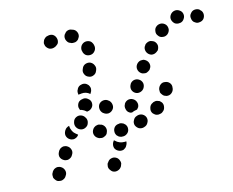

<svg xmlns="http://www.w3.org/2000/svg" viewBox="-70 -667 953 784"><g transform="rotate(-10 407.0 -275.0)"><path d="M375 -11Q373 -16 370 -20Q366 -25 361 -27Q351 -32 340 -28Q330 -25 325 -14L323 -12Q321 -7 321 -2Q320 4 322 9Q324 14 328 18Q331 22 336 25Q346 30 357 26Q368 22 373 12L374 10Q376 5 377 -1Q377 -6 375 -11ZM93 8Q95 13 99 17Q102 21 107 24Q112 26 117 26Q123 27 128 25Q133 23 137 20Q142 16 144 11L145 9Q151 -1 147 -12Q143 -23 133 -28Q128 -31 123 -31Q117 -32 112 -30Q107 -28 103 -25Q99 -21 96 -16L95 -13Q92 -8 92 -3Q92 2 93 8ZM413 -86Q409 -86 406 -85H404Q394 -84 385 -87Q375 -90 367 -97Q366 -98 364 -99Q363 -98 362 -96Q361 -94 360 -92L359 -90Q355 -79 359 -68Q364 -58 375 -54Q380 -52 385 -52Q391 -52 396 -54Q401 -57 404 -60Q408 -64 410 -70L411 -72Q412 -75 413 -79Q413 -83 413 -86ZM147 -56Q152 -53 157 -53Q163 -52 168 -54Q173 -56 177 -59Q182 -63 184 -68L185 -70Q191 -81 187 -91Q183 -102 173 -107Q168 -110 163 -110Q157 -111 152 -109Q147 -107 143 -104Q139 -100 136 -95L135 -92Q130 -82 133 -71Q137 -61 147 -56ZM429 -138Q429 -143 426 -148Q424 -153 419 -156Q415 -160 410 -161Q405 -163 399 -163L397 -162Q385 -161 378 -153Q371 -144 372 -133Q372 -127 375 -122Q377 -117 382 -114Q386 -110 391 -109Q396 -107 402 -108H404Q415 -109 423 -118Q430 -126 429 -138ZM327 -120Q332 -122 336 -126Q340 -130 341 -136Q345 -146 340 -157Q335 -167 324 -171H322Q316 -173 311 -173Q306 -172 301 -170Q296 -167 292 -163Q289 -159 287 -154Q283 -143 288 -133Q293 -123 304 -119L306 -118Q312 -117 317 -117Q323 -117 327 -120ZM512 -167Q508 -177 497 -182Q487 -186 476 -182L474 -181Q463 -177 459 -166Q454 -156 458 -145Q463 -135 473 -130Q484 -126 494 -130L496 -131Q507 -135 511 -146Q516 -156 512 -167ZM187 -135Q192 -132 197 -132Q203 -131 208 -133Q213 -135 217 -138Q222 -142 224 -147Q220 -149 215 -153Q207 -158 202 -166Q201 -168 200 -170Q195 -178 194 -188Q194 -188 194 -189Q188 -187 183 -183Q179 -180 176 -174L175 -172Q170 -161 173 -151Q177 -140 187 -135ZM259 -170Q269 -176 271 -187Q274 -198 268 -208Q267 -209 267 -209Q261 -219 250 -222Q239 -225 229 -219Q219 -213 217 -202Q214 -191 219 -181Q220 -180 221 -178Q227 -169 239 -166Q250 -164 259 -170ZM584 -217Q580 -221 576 -224Q571 -226 565 -227Q560 -228 555 -226Q549 -225 545 -221L543 -220Q534 -213 533 -201Q531 -190 538 -181Q542 -177 547 -174Q551 -171 557 -171Q562 -170 567 -172Q573 -173 577 -176L579 -178Q588 -185 589 -196Q591 -208 584 -217ZM434 -237V-238Q439 -248 450 -252Q461 -255 471 -250Q481 -245 485 -234Q489 -224 484 -213H483Q482 -211 481 -209Q480 -207 478 -206Q473 -205 468 -203L465 -202Q461 -200 457 -198Q454 -198 451 -198Q449 -199 446 -200Q436 -205 433 -216Q429 -227 434 -237ZM332 -256Q326 -247 328 -235Q330 -224 339 -217Q340 -217 341 -216Q350 -210 361 -211Q372 -213 379 -222Q386 -231 384 -242Q382 -254 373 -261Q372 -261 371 -262Q362 -269 350 -267Q339 -265 332 -256ZM267 -287Q268 -288 270 -288Q281 -290 290 -283Q300 -277 302 -266Q304 -254 297 -245Q290 -236 279 -234Q278 -234 278 -234Q277 -233 277 -233Q276 -233 276 -233Q275 -234 274 -235Q266 -241 256 -244Q253 -244 249 -245Q248 -247 247 -250Q246 -252 245 -255Q243 -266 249 -276Q255 -285 267 -287ZM610 -297Q599 -298 591 -290Q583 -282 582 -271Q582 -270 582 -270Q582 -264 583 -259Q585 -254 589 -250Q592 -246 597 -243Q602 -241 607 -240Q619 -239 627 -246Q636 -254 637 -265Q637 -267 637 -269Q638 -281 630 -289Q622 -297 610 -297ZM483 -275Q493 -270 504 -274Q515 -278 520 -288Q525 -299 522 -309Q518 -320 508 -325Q498 -330 487 -327Q476 -323 471 -313V-312Q466 -302 469 -291Q473 -280 483 -275ZM302 -302Q303 -303 303 -304Q304 -304 304 -305L305 -308Q308 -313 308 -318Q309 -324 307 -329Q305 -334 302 -338Q298 -342 293 -345Q283 -350 272 -346Q261 -343 256 -333L255 -330Q252 -325 252 -319Q252 -313 254 -307Q258 -309 262 -309Q264 -310 266 -310Q276 -312 285 -310Q294 -308 302 -302ZM521 -350Q526 -347 531 -347Q537 -346 542 -347Q547 -349 551 -352Q556 -355 559 -360V-361Q565 -370 562 -381Q559 -392 549 -398Q544 -401 539 -402Q533 -402 528 -401Q523 -400 518 -396Q514 -393 511 -388Q505 -378 508 -367Q511 -356 521 -350ZM307 -373Q317 -369 327 -374Q338 -379 341 -390L342 -393Q346 -404 340 -414Q335 -424 324 -428Q314 -431 303 -426Q293 -421 290 -410L289 -407Q285 -396 291 -386Q296 -376 307 -373ZM564 -422Q568 -419 574 -417Q579 -416 584 -417Q590 -418 594 -421Q599 -424 602 -428H603Q609 -438 608 -449Q606 -460 597 -467Q592 -470 587 -471Q582 -473 576 -472Q571 -471 566 -468Q561 -465 558 -461V-460Q551 -451 553 -440Q555 -429 564 -422ZM331 -459Q342 -461 348 -470Q355 -479 353 -491Q353 -493 352 -494Q351 -500 348 -504Q345 -509 341 -512Q336 -515 331 -516Q325 -517 320 -516Q309 -514 302 -504Q296 -494 298 -483Q299 -482 299 -481Q301 -470 310 -463Q319 -457 331 -459ZM615 -489Q622 -480 634 -480Q645 -479 654 -487Q662 -495 663 -506Q663 -518 656 -526Q648 -534 637 -535Q625 -535 617 -528L616 -527Q608 -520 608 -508Q607 -497 615 -489ZM764 -555Q757 -546 760 -535Q762 -523 771 -517H772Q781 -510 792 -513Q804 -515 810 -524Q816 -534 814 -545Q812 -556 802 -562V-563Q793 -569 781 -567Q770 -565 764 -555ZM154 -527Q152 -532 151 -537Q151 -543 153 -548Q154 -553 158 -557Q161 -561 166 -564Q169 -565 172 -566Q183 -570 193 -566Q203 -561 207 -550Q209 -545 209 -540Q209 -534 207 -529Q204 -524 200 -521Q196 -517 191 -515Q191 -515 191 -515Q181 -510 170 -513Q160 -517 154 -527ZM283 -523Q288 -526 291 -530Q294 -535 296 -540Q299 -551 293 -561Q287 -571 276 -573Q274 -574 272 -574Q267 -576 261 -575Q256 -574 251 -571Q247 -568 244 -563Q240 -559 239 -553Q238 -548 239 -543Q240 -537 243 -533Q246 -528 250 -525Q255 -522 260 -521Q261 -520 262 -520Q268 -519 273 -520Q278 -520 283 -523ZM679 -543Q683 -532 692 -526Q702 -521 713 -524H714Q725 -527 730 -537Q736 -547 733 -558Q730 -569 720 -574Q710 -580 699 -577Q688 -574 682 -564Q676 -554 679 -543Z"/></g></svg>

Font: FRB American Cursive Guidelines Dotted Ultra
Style: Bold Italic
Weight: 1000
Italic angle: -25°
Version: Version 2.0;Modular Font Editor K font №1